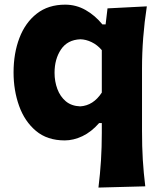

<svg xmlns="http://www.w3.org/2000/svg" viewBox="-20 -597 704 837"><path d="M409.2 220.7Q416.5 161.1 420.2 103Q423.8 44.9 423.8 -17.6V-60.5H412.1Q378.4 -22 339.4 -3.4Q300.3 15.1 262.2 15.1Q186 15.1 136.7 -26.4Q87.4 -67.9 63.2 -135.5Q39.1 -203.1 39.1 -281.2Q39.1 -364.7 64.7 -431.6Q90.3 -498.5 140.4 -537.6Q190.4 -576.7 264.2 -576.7Q312 -576.7 353.3 -553.2Q394.5 -529.8 426.3 -490.7H440.4L448.7 -560.5L620.1 -569.3Q599.1 -432.6 599.1 -298.3V-26.9Q599.1 42.5 602.5 99.1Q606 155.8 613.3 215.3ZM329.6 -133.3Q386.7 -136.7 423.8 -193.4V-378.4Q404.3 -401.4 379.4 -413.3Q354.5 -425.3 330.1 -425.8Q273.9 -423.3 245.8 -381.3Q217.8 -339.4 217.8 -279.8Q217.8 -242.2 230 -209.2Q242.2 -176.3 266.8 -155.5Q291.5 -134.8 329.6 -133.3Z"/></svg>

Font: Pinar-DS1-FD Bold
Style: Regular
Weight: 700
Designer: Amin Abedi
Version: Version 2.000